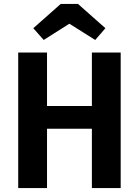

<svg xmlns="http://www.w3.org/2000/svg" viewBox="-20 -960 709 980"><path d="M203 -756 150 -816 290 -940H378L518 -816L466 -756L334 -839ZM449 0V-303H220V0H73V-692H220V-419H449V-692H596V0Z"/></svg>

Font: Fira Sans SemiBold
Style: Regular
Weight: 600
Designer: bBox Type GmbH & Carrois Corporate GbR & Edenspiekermann AG
Foundry: bBox Type GmbH & Carrois Corporate GbR & Edenspiekermann AG
Version: Version 4.301;PS 004.301;hotconv 1.0.88;makeotf.lib2.5.64775